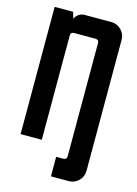

<svg xmlns="http://www.w3.org/2000/svg" viewBox="-121 -709 671 937"><g transform="rotate(15 214.5 -241.0)"><path d="M35.7 -642.9H128.6L138.6 -610.7H139.3Q143.6 -624.3 157.5 -633.6Q171.4 -642.9 187.1 -642.9H321.4Q351.4 -642.9 372.1 -622.1Q392.9 -601.4 392.9 -571.4V89.3Q392.9 119.3 372.1 140Q351.4 160.7 321.4 160.7H232.1V62.1H267.9Q285.7 62.1 285.7 44.3V-526.4Q285.7 -544.3 267.9 -544.3H160.7Q142.9 -544.3 142.9 -526.4V0H35.7Z"/></g></svg>

Font: Aire Exterior
Style: Regular
Weight: 400
Width: 4
Designer: Jayvee Enaguas (HarvettFox96)
Version: 20190503.02